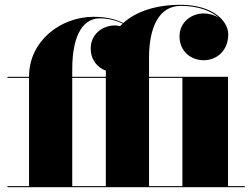

<svg xmlns="http://www.w3.org/2000/svg" viewBox="-20 -780 1045 800"><path d="M11 -4.5V0H1000V-4.5H930V-460H601V-540C601 -667 643 -755.5 733 -755.5C805 -755.5 859 -735 891.5 -706C873.5 -717.5 851.5 -724 828.5 -724C778.5 -724 728 -688.5 728 -628.5C728 -563.5 778.5 -529 828.5 -529C884 -529 931 -570 931 -636C931 -698 859 -760 733 -760C630.5 -760 548 -733 493.5 -684C462 -700.5 420 -710 370.5 -710C230.5 -710 101 -607.5 101 -461.5V-460H11V-455.5H101V-4.5ZM281 -490C281 -649.5 335.5 -703.5 395.5 -703.5C426.5 -703.5 461.5 -696.5 491 -681.5C487 -678 483.5 -674.5 480 -671C473 -673 466 -674 458.5 -674C408.5 -674 358 -638.5 358 -578.5C358 -530 386 -498.5 421 -485.5V-460H281ZM281 -4.5V-455.5H421V-4.5ZM740 -455.5V-4.5H601V-455.5Z"/></svg>

Font: Bodoni* 36pt Fatface
Style: Regular
Weight: 900
Version: Version 2.3